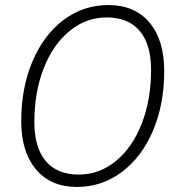

<svg xmlns="http://www.w3.org/2000/svg" viewBox="-20 -730 698 760"><path d="M64 -250Q64 -382 108.5 -487Q153 -592 231.5 -651Q310 -710 409 -710Q513 -710 571.5 -641Q630 -572 630 -449Q630 -317 585.5 -212.5Q541 -108 462 -49Q383 10 284 10Q181 10 122.5 -59.5Q64 -129 64 -250ZM578 -453Q578 -554 533 -607.5Q488 -661 402 -661Q321 -661 255.5 -607.5Q190 -554 153 -459.5Q116 -365 116 -247Q116 -146 161 -92.5Q206 -39 292 -39Q373 -39 438.5 -92.5Q504 -146 541 -240.5Q578 -335 578 -453Z"/></svg>

Font: Kodchasan ExtraLight
Style: Italic
Weight: 275
Italic angle: -10°
Version: Version 1.000; ttfautohint (v1.6)